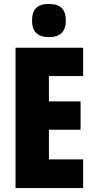

<svg xmlns="http://www.w3.org/2000/svg" viewBox="-20 -957 483 977"><path d="M229 -937C169 -937 143 -909 143 -852C143 -796 172 -768 229 -768C286 -768 315 -796 315 -852C315 -908 289 -937 229 -937ZM403 0V-146H229V-297H390V-441H229V-570H403V-714H59V0Z"/></svg>

Font: Noto Sans Arabic UI XCn Bk
Style: Regular
Weight: 900
Width: 2
Designer: Monotype Design Team, Nadine Chahine and Nizar Qandah
Foundry: Monotype Imaging Inc.
Version: Version 2.010